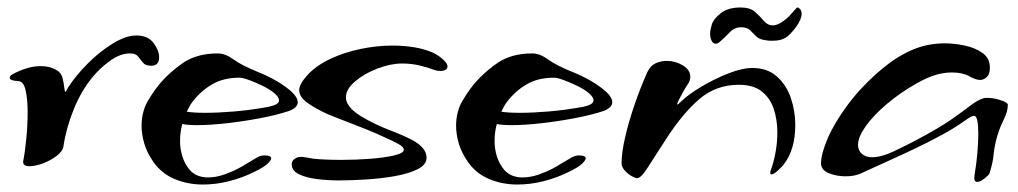

<svg xmlns="http://www.w3.org/2000/svg" viewBox="-20 -471 2725 514"><path d="M59 -26Q41 -26 42 -39Q47 -64 50.5 -100.5Q54 -137 54 -171Q54 -205 48.5 -229.5Q43 -254 28 -254Q6 -255 6 -263Q6 -269 17 -274Q32 -282 51 -288Q70 -294 89 -294Q100 -294 111 -291.5Q122 -289 132 -283Q144 -276 147.5 -262Q151 -248 152 -237Q154 -225 154 -225Q156 -225 158.5 -230Q161 -235 163 -238Q184 -270 215.5 -301.5Q247 -333 282 -354.5Q317 -376 345 -376Q376 -376 391 -356Q406 -336 406 -318Q406 -295 385 -295Q369 -295 362.5 -303.5Q356 -312 349.5 -320Q343 -328 328 -328Q302 -328 275 -308.5Q248 -289 229 -266Q198 -229 177.5 -178.5Q157 -128 150 -80Q148 -66 131.5 -53.5Q115 -41 94.5 -33.5Q74 -26 59 -26Z M523 23Q483 23 448 8.5Q413 -6 391 -37Q373 -63 366 -87.5Q359 -112 359 -134Q359 -155 364 -172.5Q369 -190 376 -201Q397 -237 420.5 -261Q444 -285 472 -304Q509 -328 563 -328Q583 -328 605 -312Q627 -296 669 -279Q697 -268 721.5 -253.5Q746 -239 761.5 -224.5Q777 -210 777 -197Q777 -183 754 -174Q721 -163 676 -154.5Q631 -146 586.5 -141Q542 -136 508 -136Q482 -136 468 -139Q462 -117 462 -93Q462 -73 468 -53Q474 -33 488 -16Q498 -5 510.5 -0.5Q523 4 536 4Q558 4 579.5 -3.5Q601 -11 617 -19.5Q633 -28 637 -31Q657 -43 667.5 -49Q678 -55 688 -55Q706 -55 706 -47Q706 -42 696 -32.5Q686 -23 661 -11Q629 5 593.5 14Q558 23 523 23ZM531 -169Q563 -169 606 -172.5Q649 -176 699 -185Q727 -191 727 -202Q727 -211 714.5 -221.5Q702 -232 683.5 -241Q665 -250 647.5 -256.5Q630 -263 621 -263Q578 -263 547.5 -245Q517 -227 495 -198Q488 -189 480 -172Q497 -169 531 -169Z M887 12Q859 12 829.5 8.5Q800 5 780.5 -4.5Q761 -14 761 -31Q761 -40 768.5 -45.5Q776 -51 786 -51Q791 -51 803 -49Q815 -47 820 -46Q850 -43 895 -43Q934 -43 972 -46Q1010 -49 1035.5 -55Q1061 -61 1061 -70Q1061 -78 1045 -86.5Q1029 -95 1015 -101Q988 -114 955 -127Q922 -140 894.5 -150.5Q867 -161 858 -165Q827 -179 804 -195Q781 -211 781 -230Q781 -245 802 -269Q827 -296 864.5 -313.5Q902 -331 945.5 -340Q989 -349 1031 -349Q1063 -349 1091.5 -344Q1120 -339 1141 -329Q1155 -322 1166.5 -311.5Q1178 -301 1178 -293Q1178 -287 1172.5 -284Q1167 -281 1159 -281Q1155 -281 1151.5 -281.5Q1148 -282 1145 -283Q1124 -291 1102 -296Q1080 -301 1057 -301Q1026 -301 990.5 -287.5Q955 -274 930.5 -253Q906 -232 906 -210Q906 -199 915 -186.5Q924 -174 946 -160Q983 -138 1021 -123.5Q1059 -109 1084 -96Q1122 -75 1122 -49Q1122 -30 1098 -18Q1074 -6 1037 0.5Q1000 7 959.5 9.5Q919 12 887 12Z M1365 23Q1325 23 1290 8.5Q1255 -6 1233 -37Q1215 -63 1208 -87.5Q1201 -112 1201 -134Q1201 -155 1206 -172.5Q1211 -190 1218 -201Q1239 -237 1262.5 -261Q1286 -285 1314 -304Q1351 -328 1405 -328Q1425 -328 1447 -312Q1469 -296 1511 -279Q1539 -268 1563.5 -253.5Q1588 -239 1603.5 -224.5Q1619 -210 1619 -197Q1619 -183 1596 -174Q1563 -163 1518 -154.5Q1473 -146 1428.5 -141Q1384 -136 1350 -136Q1324 -136 1310 -139Q1304 -117 1304 -93Q1304 -73 1310 -53Q1316 -33 1330 -16Q1340 -5 1352.5 -0.5Q1365 4 1378 4Q1400 4 1421.5 -3.5Q1443 -11 1459 -19.5Q1475 -28 1479 -31Q1499 -43 1509.5 -49Q1520 -55 1530 -55Q1548 -55 1548 -47Q1548 -42 1538 -32.5Q1528 -23 1503 -11Q1471 5 1435.5 14Q1400 23 1365 23ZM1373 -169Q1405 -169 1448 -172.5Q1491 -176 1541 -185Q1569 -191 1569 -202Q1569 -211 1556.5 -221.5Q1544 -232 1525.5 -241Q1507 -250 1489.5 -256.5Q1472 -263 1463 -263Q1420 -263 1389.5 -245Q1359 -227 1337 -198Q1330 -189 1322 -172Q1339 -169 1373 -169Z M1685 6Q1681 6 1671 0.5Q1661 -5 1652.5 -14.5Q1644 -24 1644 -34Q1644 -62 1653.5 -103.5Q1663 -145 1679 -191.5Q1695 -238 1713 -278Q1721 -295 1735 -301.5Q1749 -308 1765 -308Q1788 -308 1808 -296Q1828 -284 1828 -265Q1828 -255 1821 -245Q1816 -238 1809 -225.5Q1802 -213 1797 -203Q1791 -191 1794 -191Q1795 -191 1804 -200Q1824 -219 1858.5 -239.5Q1893 -260 1930 -274.5Q1967 -289 1994 -289Q2034 -289 2059.5 -266.5Q2085 -244 2097 -209Q2109 -174 2109 -137Q2109 -71 2079 -32Q2075 -26 2063 -15Q2051 -4 2045 -4Q2042 -4 2042 -8Q2042 -10 2042.5 -12Q2043 -14 2044 -17Q2052 -39 2056.5 -65Q2061 -91 2061 -117Q2061 -150 2051.5 -179Q2042 -208 2019.5 -226Q1997 -244 1958 -244Q1897 -244 1852.5 -206Q1808 -168 1764 -100Q1730 -48 1713 -21Q1696 6 1685 6ZM1896 -354Q1889 -354 1885 -362Q1881 -370 1881 -381Q1881 -390 1886 -407Q1891 -421 1910 -436Q1929 -451 1963 -451Q1988 -451 2001.5 -439Q2015 -427 2025 -415Q2035 -403 2049 -403Q2057 -403 2067.5 -408.5Q2078 -414 2092 -427Q2096 -431 2104.5 -441Q2113 -451 2115 -451Q2118 -451 2122 -446.5Q2126 -442 2126 -434Q2126 -420 2112 -400Q2096 -378 2083 -370Q2070 -362 2050 -362Q2046 -362 2041.5 -362Q2037 -362 2032 -363Q2013 -365 2004.5 -373.5Q1996 -382 1988 -390Q1980 -398 1964 -398Q1946 -398 1933 -384Q1920 -370 1908 -360Q1902 -354 1896 -354Z M2596 16Q2586 16 2589 -3Q2594 -32 2596.5 -61.5Q2599 -91 2599 -113Q2599 -134 2596.5 -147.5Q2594 -161 2587 -161Q2584 -161 2578.5 -158Q2573 -155 2560 -146Q2538 -130 2503.5 -111Q2469 -92 2429 -73Q2389 -54 2351 -37Q2313 -20 2283 -6Q2266 1 2244 1Q2219 1 2198.5 -7.5Q2178 -16 2178 -34Q2178 -59 2196 -101Q2214 -143 2251 -192.5Q2288 -242 2343 -288Q2380 -319 2421 -337Q2462 -355 2510 -355Q2535 -355 2563 -349Q2591 -343 2610.5 -329Q2630 -315 2630 -290Q2630 -272 2621.5 -264.5Q2613 -257 2604 -257Q2592 -257 2574.5 -267Q2557 -277 2528 -277Q2507 -277 2485 -270.5Q2463 -264 2436 -249Q2390 -223 2354 -192.5Q2318 -162 2297.5 -133Q2277 -104 2277 -83Q2277 -68 2287.5 -59Q2298 -50 2314 -50Q2339 -50 2372 -65.5Q2405 -81 2435 -97Q2497 -130 2529.5 -153Q2562 -176 2579.5 -189.5Q2597 -203 2613 -208Q2616 -209 2624 -209Q2640 -209 2659.5 -202.5Q2679 -196 2678 -190Q2678 -172 2666 -148.5Q2654 -125 2646 -93Q2641 -71 2639.5 -53.5Q2638 -36 2629 -7Q2628 -3 2616 6.5Q2604 16 2596 16Z"/></svg>

Font: Grechen Fuemen
Style: Regular
Weight: 400
Designer: Robert E. Leuschke
Foundry: Robert E. Leuschke
Version: Version 1.010; ttfautohint (v1.8.3)